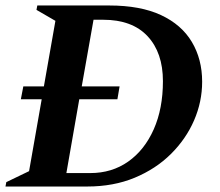

<svg xmlns="http://www.w3.org/2000/svg" viewBox="-34 -680 801 700"><path d="M-14 0 -11 -16 72 -56 118 -318H42L51 -365H126L168 -604L99 -644L102 -660H364Q478 -660 553 -625Q628 -590 665.5 -527Q703 -464 703 -382Q703 -309 673.5 -241Q644 -173 589 -118.5Q534 -64 457 -32Q380 0 284 0ZM394 -318H255L208 -49H295Q374 -49 433.5 -91Q493 -133 526.5 -208.5Q560 -284 560 -384Q560 -488 504 -548Q448 -608 342 -608H307L264 -365H402Z"/></svg>

Font: Spectral
Style: Bold Italic
Weight: 700
Italic angle: -10°
Designer: Jean-Baptiste Levee
Foundry: Production Type
Version: Version 2.001